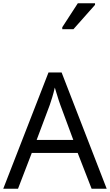

<svg xmlns="http://www.w3.org/2000/svg" viewBox="-20 -1164 679 1184"><path d="M545 0 459 -221H176L91 0H0L279 -717H360L638 0ZM352 -517Q349 -525 342 -546Q335 -567 328.5 -589.5Q322 -612 318 -624Q311 -593 302 -563.5Q293 -534 287 -517L206 -301H432ZM364 -984V-996L460 -1144H566V-1134L433 -984Z"/></svg>

Font: Noto Sans Tifinagh Ghat
Style: Regular
Weight: 400
Designer: JamraPatel
Foundry: JamraPatel LLC
Version: Version 2.006; ttfautohint (v1.8.4.7-5d5b)